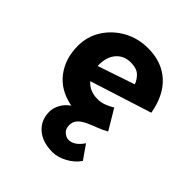

<svg xmlns="http://www.w3.org/2000/svg" viewBox="-191 -582 938 938"><g transform="rotate(45 278.5 -113.0)"><path d="M322 232Q252 232 211.5 196.5Q171 161 171 103Q171 77 185 51Q199 25 226 6Q137 -11 89.5 -73Q42 -135 42 -223Q42 -289 76 -342Q110 -395 167 -426.5Q224 -458 294 -458Q388 -458 448.5 -403.5Q509 -349 527 -246L207 -144Q239 -107 294 -107Q317 -107 338.5 -115Q360 -123 381 -136L443 -32Q416 -17 388 -6.5Q360 4 337 15Q314 26 300 41.5Q286 57 286 81Q286 106 302 120Q318 134 335 134Q374 134 407 85L457 157Q435 190 396 211Q357 232 322 232ZM180 -222 372 -287Q363 -312 343 -330.5Q323 -349 283 -349Q236 -349 208 -317Q180 -285 180 -231Q180 -227 180 -222Z"/></g></svg>

Font: Reem Kufi Ink
Style: Bold
Weight: 700
Designer: Khaled Hosny
Version: Version 1.002